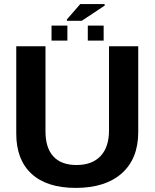

<svg xmlns="http://www.w3.org/2000/svg" viewBox="-20 -916 762 946"><path d="M353 9.8Q210.9 9.8 135.5 -59.6Q60.1 -128.9 60.1 -257.8V-688H204.1V-269Q204.1 -187.5 242.9 -145.3Q281.7 -103 356.9 -103Q434.1 -103 475.6 -147.2Q517.1 -191.4 517.1 -273.9V-688H661.1V-265.1Q661.1 -134.3 580.3 -62.3Q499.5 9.8 353 9.8ZM495.6 -896V-888.2L382.8 -813.5H309.6V-820.3L375.5 -896ZM490.7 -715.8H412.6V-790H490.7ZM312 -715.8H233.9V-790H312Z"/></svg>

Font: Liberation Sans
Style: Bold
Weight: 700
Designer: Steve Matteson
Foundry: Ascender Corporation
Version: Version 2.1.5